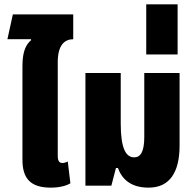

<svg xmlns="http://www.w3.org/2000/svg" viewBox="-20 -852 896 881"><path d="M213 9C251 9 284 1 303 -11L291 -111C284 -107 273 -104 267 -104C251 -104 245 -115 245 -137V-567C245 -647 278 -672 316 -672V-786H39L14 -672H122L123 -668C102 -650 83 -621 83 -550V-119C83 -35 118 9 213 9Z M662 9C759 9 804 -62 804 -184V-517H642V-223C642 -156 625 -130 596 -130C556 -130 534 -174 534 -286V-517H372V0H491L512 -81H521C540 -30 580 9 662 9Z M651 -602H795V-832H651Z"/></svg>

Font: Noto Sans Thai UI ExtCond Blk
Style: Regular
Weight: 900
Width: 2
Designer: Monotype Design Team
Foundry: Monotype Imaging Inc.
Version: Version 2.000